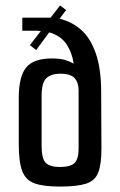

<svg xmlns="http://www.w3.org/2000/svg" viewBox="-20 -685 443 706"><path d="M200 1Q139 1 106.5 -11Q74 -23 61.5 -56.5Q49 -90 49 -156V-326Q49 -403 76 -436.5Q103 -470 170 -470Q200 -470 217.5 -465Q235 -460 251 -451Q245 -492 224 -523Q203 -554 161 -566L113 -501L90 -519L130 -571Q123 -572 115 -572H62V-620H153Q160 -620 166 -620L201 -665L223 -648L199 -616Q243 -606 277.5 -576Q312 -546 332 -489.5Q352 -433 352 -346L353 -140Q353 -80 341 -50Q329 -20 296 -9.5Q263 1 200 1ZM200 -71Q240 -71 254.5 -86Q269 -101 269 -138V-353Q269 -381 254.5 -397.5Q240 -414 201 -414Q169 -414 151 -398Q133 -382 133 -332V-149Q133 -101 148.5 -86Q164 -71 200 -71Z"/></svg>

Font: Smooch Sans SemiBold
Style: Bold
Weight: 600
Designer: Robert E. Leuschke
Foundry: Robert E. Leuschke
Version: Version 1.010; ttfautohint (v1.8.3)